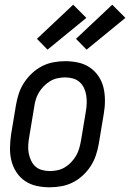

<svg xmlns="http://www.w3.org/2000/svg" viewBox="-20 -788 553 816"><path d="M191 8Q162 8 135 2Q108 -4 86 -19Q64 -34 49.5 -56.5Q35 -79 28.5 -105Q22 -131 22.5 -159.5Q23 -188 27 -216L48 -342Q52 -366 60 -390.5Q68 -415 82.5 -437Q97 -459 117 -477.5Q137 -496 160 -507.5Q183 -519 208 -523.5Q233 -528 257 -528Q286 -528 313 -522Q340 -516 362 -501Q384 -486 399 -463.5Q414 -441 420 -415Q426 -389 426 -360.5Q426 -332 421 -304L400 -178Q396 -154 388 -129.5Q380 -105 366 -83Q352 -61 332 -42.5Q312 -24 289 -12.5Q266 -1 240.5 3.5Q215 8 191 8ZM192 -61Q208 -61 224.5 -64.5Q241 -68 256 -77Q271 -86 283 -99Q295 -112 303.5 -126.5Q312 -141 316.5 -157Q321 -173 324 -189L345 -315Q348 -332 348.5 -349.5Q349 -367 346.5 -383Q344 -399 337 -414Q330 -429 318 -439.5Q306 -450 290 -454.5Q274 -459 257 -459Q241 -459 224.5 -455.5Q208 -452 193 -443Q178 -434 165.5 -421Q153 -408 144.5 -393.5Q136 -379 131.5 -363Q127 -347 125 -331L104 -205Q101 -188 100 -170.5Q99 -153 102 -137Q105 -121 112 -106Q119 -91 130.5 -80.5Q142 -70 158.5 -65.5Q175 -61 192 -61ZM348 -577 303 -623 457 -768 513 -712ZM182 -577 137 -623 291 -768 347 -712Z"/></svg>

Font: Iosevka QP
Style: Italic
Weight: 400
Italic angle: -9°
Designer: Belleve Invis
Foundry: Belleve Invis
Version: Version 20.0.0; ttfautohint (v1.8.4)